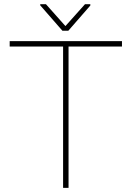

<svg xmlns="http://www.w3.org/2000/svg" viewBox="-20 -910 638 930"><path d="M570.8 -710.9V-684.6H312V0H285.6V-684.6H26.9V-710.9ZM202.6 -889.6 296.9 -783.7 391.6 -889.6H417.5V-883.3L311 -761.2H282.2L174.8 -884.3V-889.6Z"/></svg>

Font: Vazirmatn FD Thin
Style: Regular
Weight: 100
Designer: Saber Rastikerdar
Foundry: Saber Rastikerdar
Version: Version 33.003